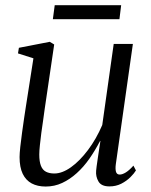

<svg xmlns="http://www.w3.org/2000/svg" viewBox="-20 -690 567 721"><path d="M151.5 10.5Q121 10.5 99 -1.2Q77 -13 65.2 -37.5Q53.5 -62 53.5 -100Q53.5 -113.5 56.2 -138.8Q59 -164 63 -193.2Q67 -222.5 70.8 -248Q74.5 -273.5 76.5 -285.5L105.5 -471L47.5 -489.5L51 -510.5L167 -533L183.5 -523L147.5 -278.5Q145.5 -261.5 142 -238.5Q138.5 -215.5 135.2 -191Q132 -166.5 129.8 -145Q127.5 -123.5 127.5 -109.5Q127.5 -83 133.8 -67.2Q140 -51.5 152.8 -45Q165.5 -38.5 184 -38.5Q213.5 -38.5 246.5 -62Q279.5 -85.5 310.5 -126.8Q341.5 -168 364 -220.5L407 -525H479L415 -74Q412.5 -56 415.5 -45.2Q418.5 -34.5 429.5 -34.5Q439.5 -34.5 452.5 -42.5Q465.5 -50.5 481 -68L490.5 -50Q484 -39 469.8 -24.8Q455.5 -10.5 435.5 -0.2Q415.5 10 391 10Q360.5 10 349.8 -8.5Q339 -27 341 -49Q341 -52 342.8 -65Q344.5 -78 347.2 -95.8Q350 -113.5 352.5 -131Q355 -148.5 357 -160.5L356 -161Q337.5 -125.5 315.8 -94.2Q294 -63 268.2 -39.8Q242.5 -16.5 213.5 -3Q184.5 10.5 151.5 10.5ZM185.5 -670.5H435L428.5 -618H178.5Z"/></svg>

Font: Merriweather 96pt Light
Style: Italic
Weight: 300
Italic angle: -7.8°
Version: Version 2.101